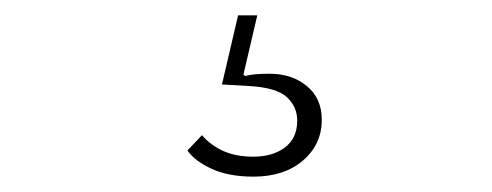

<svg xmlns="http://www.w3.org/2000/svg" viewBox="-20 -27 640 250"><path d="M310 203Q278 203 256 193Q234 183 224 169L243 149Q254 162 270.5 169.5Q287 177 310 177Q335 177 351 165Q367 153 367 130Q367 112 353.5 99.5Q340 87 304 85L269 83L290 -7H315L297 70L299 72Q307 70 315.5 69.5Q324 69 331 69Q360 69 379.5 85Q399 101 399 129Q399 161 374.5 182Q350 203 310 203Z"/></svg>

Font: IBM Plex Sans Thai Looped ExtraLight
Style: Regular
Weight: 200
Designer: Mike Abbink, Paul van der Laan, Pieter van Rosmalen, Ben Mitchell, Mark Frömberg
Foundry: Bold Monday
Version: Version 1.0